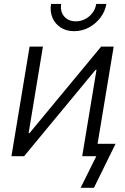

<svg xmlns="http://www.w3.org/2000/svg" viewBox="-20 -773 619 950"><path d="M452.6 0H386.7L457.5 -427.2H452.6L99.1 0H36.6L126.5 -542.5H192.4L121.6 -114.3H126L480.5 -542.5H542.5ZM346.7 -618.7Q308.6 -618.7 280.5 -636.7Q252.4 -654.8 239.5 -685.3Q226.6 -715.8 232.4 -753.4H282.7Q276.9 -715.8 297.6 -691.7Q318.4 -667.5 355 -667.5Q379.9 -667.5 401.4 -678.7Q422.9 -689.9 437.5 -709.2Q452.1 -728.5 456.1 -753.4H506.3Q500 -715.8 476.6 -685.3Q453.1 -654.8 419.2 -636.7Q385.3 -618.7 346.7 -618.7ZM378.9 156.2 456.5 0H415L425.3 -61.5H551.8L444.8 156.2Z"/></svg>

Font: Inter 16pt Light
Style: Italic
Weight: 300
Italic angle: -9.3988°
Version: Version 4.001;git-66647c0bb